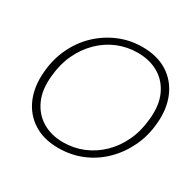

<svg xmlns="http://www.w3.org/2000/svg" viewBox="-156 -886 1092 1072"><g transform="rotate(30 390.0 -350.0)"><path d="M343 12Q249 12 183 -30Q117 -72 85.5 -146.5Q54 -221 63 -318Q70 -402 104 -474Q138 -546 193.5 -599Q249 -652 320 -682Q391 -712 471 -712Q566 -712 632 -670.5Q698 -629 730 -554.5Q762 -480 753 -384Q746 -299 711.5 -227Q677 -155 622 -101Q567 -47 496 -17.5Q425 12 343 12ZM351 -29Q418 -29 479 -54Q540 -79 588.5 -126Q637 -173 667.5 -238Q698 -303 705 -382Q715 -474 686 -538.5Q657 -603 599.5 -637Q542 -671 464 -671Q396 -671 335.5 -646Q275 -621 227 -574Q179 -527 148.5 -462.5Q118 -398 111 -319Q101 -228 130 -163Q159 -98 216.5 -63.5Q274 -29 351 -29Z"/></g></svg>

Font: DM Sans 24pt ExtraLight
Style: Italic
Weight: 250
Italic angle: -10°
Designer: Colophon Foundry, Jonny Pinhorn
Foundry: Colophon Foundry
Version: Version 4.004;gftools[0.9.30]